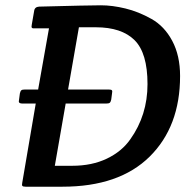

<svg xmlns="http://www.w3.org/2000/svg" viewBox="-20 -705 729 725"><path d="M65 -314Q51 -314 51 -322Q51 -325 52 -329L55 -352Q57 -361 60.5 -364Q64 -367 74 -367H124L165 -598H113Q103 -597 100.5 -600Q98 -603 100 -612L109 -664Q111 -679 128 -680Q318 -685 361 -685Q404 -685 453.5 -673Q503 -661 552 -633.5Q601 -606 630.5 -550.5Q660 -495 660 -418Q660 -227 545 -113.5Q430 0 216 0H77Q67 0 64.5 -3Q62 -6 64 -15L115 -314ZM228 -314 187 -79H253Q327 -79 383.5 -106Q440 -133 472 -179Q537 -270 537 -387.5Q537 -505 488 -553.5Q439 -602 342 -602H278L237 -367H390Q400 -367 402.5 -364Q405 -361 403 -352L400 -329Q398 -320 394.5 -317Q391 -314 381 -314Z"/></svg>

Font: Crete Round
Style: Italic
Weight: 400
Designer: Veronika Burian
Foundry: TypeTogether
Version: Version 1.001; ttfautohint (v1.6)